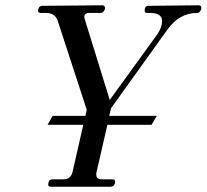

<svg xmlns="http://www.w3.org/2000/svg" viewBox="-20 -706 781 726"><path d="M731 -686Q743 -686 741 -672Q736 -657 725 -657Q658 -657 613 -594L400 -297L393 -268H573L553 -234H386L345 -55Q344 -52 344 -46Q344 -28 364 -28H405Q417 -28 415 -14Q411 0 399 0H173Q159 0 163 -14Q165 -28 180 -28H221Q247 -28 254 -55L295 -234H160L179 -268H303L308 -291L198 -628Q188 -657 154 -657H135Q120 -657 125 -672Q128 -684 141 -684L366 -686Q377 -686 377 -675Q377 -669 372 -663Q367 -657 360 -657H316Q306 -657 301.5 -651Q297 -645 300 -635L395 -328L576 -578Q593 -604 593 -626Q593 -657 548 -657H535Q527 -657 527 -667Q527 -684 541 -684Z"/></svg>

Font: HK Venetian
Style: Italic
Weight: 400
Italic angle: -12°
Version: Version 1.000;PS 001.000;hotconv 1.0.88;makeotf.lib2.5.64775